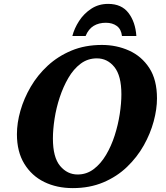

<svg xmlns="http://www.w3.org/2000/svg" viewBox="-20 -956 852 987"><path d="M354 11Q272 11 207.5 -20.5Q143 -52 105 -114Q67 -176 67 -266Q67 -324 85 -387Q103 -450 138 -510Q173 -570 225.5 -618.5Q278 -667 347.5 -696Q417 -725 504 -725Q579 -725 643.5 -696Q708 -667 747.5 -606.5Q787 -546 787 -450Q787 -395 770 -332Q753 -269 719 -208.5Q685 -148 633 -98Q581 -48 511 -18.5Q441 11 354 11ZM379 -59Q425 -59 461.5 -86.5Q498 -114 525 -159.5Q552 -205 569.5 -259.5Q587 -314 595.5 -369.5Q604 -425 604 -471Q604 -567 568 -611.5Q532 -656 478 -656Q431 -656 394.5 -628.5Q358 -601 331.5 -555.5Q305 -510 287 -455.5Q269 -401 260.5 -345.5Q252 -290 252 -244Q252 -147 289 -103Q326 -59 379 -59ZM352 -771Q362 -810 386.5 -848Q411 -886 449 -911Q487 -936 536 -936Q605 -936 640.5 -889.5Q676 -843 681 -771H607Q603 -806 580.5 -822.5Q558 -839 524 -839Q488 -839 461.5 -823Q435 -807 420 -771Z"/></svg>

Font: Noto Serif ExtraBold
Style: Italic
Weight: 800
Italic angle: -12°
Designer: Monotype Design Team
Foundry: Monotype Imaging Inc.
Version: Version 2.013